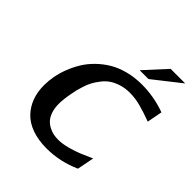

<svg xmlns="http://www.w3.org/2000/svg" viewBox="-262 -1132 1323 1323"><g transform="rotate(45 399.0 -470.5)"><path d="M772.9 -966.8 572.3 -809.1H486.3L630.9 -966.8ZM93.3 -270Q93.3 -313 101.6 -358.2Q109.9 -403.3 128.2 -450.7Q146.5 -498 172.9 -541.3Q199.2 -584.5 238.5 -623Q277.8 -661.6 325 -689.9Q372.1 -718.3 434.6 -734.6Q497.1 -751 567.9 -751Q685.1 -751 797.9 -710L776.4 -598.1Q706.5 -624 653.8 -637.9Q601.1 -651.9 548.8 -651.9Q502.9 -651.9 463.6 -639.2Q424.3 -626.5 397.7 -607.9Q371.1 -589.4 348.9 -560.3Q326.7 -531.2 314.2 -507.6Q301.8 -483.9 291 -450.9Q280.3 -418 276.6 -401.9Q272.9 -385.7 268.6 -361.8Q255.9 -297.4 255.9 -251.5Q255.9 -210 266.6 -178Q277.3 -146 294.4 -126.7Q311.5 -107.4 335 -95Q358.4 -82.5 380.9 -77.9Q403.3 -73.2 428.2 -73.2Q467.3 -73.2 516.6 -86.4Q565.9 -99.6 600.6 -113.8Q635.3 -127.9 689.9 -152.8L665.5 -28.8Q543 25.9 413.1 25.9Q332.5 25.9 270.5 3.4Q208.5 -19 170.2 -59.6Q131.8 -100.1 112.5 -153.1Q93.3 -206.1 93.3 -270Z"/></g></svg>

Font: Aurulent Sans
Style: BoldItalic
Weight: 700
Italic angle: -11°
Version: Version 2007.05.04